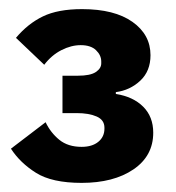

<svg xmlns="http://www.w3.org/2000/svg" viewBox="-20 -724 385 421"><path d="M151 -558Q178 -558 190 -566Q202 -574 202 -585V-589Q202 -603 190.5 -614Q179 -625 157 -625Q136 -625 114.5 -614Q93 -603 77 -582L15 -641Q41 -672 74 -688Q107 -704 160 -704Q231 -704 270.5 -676Q310 -648 310 -603Q310 -568 287.5 -547Q265 -526 234 -522V-518Q272 -512 294 -490Q316 -468 316 -433Q316 -382 272.5 -352.5Q229 -323 159 -323Q94 -323 59 -345Q24 -367 4 -398L80 -456Q91 -433 110 -417.5Q129 -402 159 -402Q182 -402 195.5 -413Q209 -424 209 -442V-444Q209 -461 192 -468.5Q175 -476 148 -476H117V-558Z"/></svg>

Font: IBM Plex Thai
Style: Bold
Weight: 700
Designer: Mike Abbink, Paul van der Laan, Pieter van Rosmalen, Ben Mitchell, Mark Frömberg
Foundry: Bold Monday
Version: Version 1.0